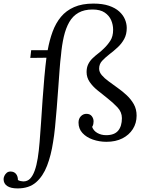

<svg xmlns="http://www.w3.org/2000/svg" viewBox="-146 -780 816 1071"><path d="M-48 271Q-86 271 -106 257.5Q-126 244 -126 219Q-126 211 -121.5 201Q-117 191 -108 183.5Q-99 176 -84 177Q-66 178 -56 191Q-46 204 -46 224Q-41 228 -31 230Q-21 232 -16 232Q7 232 22 216.5Q37 201 47.5 172Q58 143 64.5 102.5Q71 62 75 12Q79 -36 83 -97Q87 -158 91.5 -223.5Q96 -289 101.5 -350Q107 -411 113 -458L23 -457L28 -500H120Q130 -556 147.5 -603.5Q165 -651 194 -686Q223 -721 267.5 -740.5Q312 -760 375 -760Q426 -760 461.5 -748Q497 -736 519 -716Q541 -696 551 -672Q561 -648 561 -624Q561 -589 547 -563Q533 -537 511 -516.5Q489 -496 464 -477Q441 -459 424 -441Q407 -423 407 -397Q407 -378 422 -360.5Q437 -343 460.5 -326Q484 -309 510 -290Q537 -271 561 -248.5Q585 -226 600.5 -198.5Q616 -171 616 -135Q616 -93 595 -60Q574 -27 536.5 -8Q499 11 448 11Q408 11 372 -1.5Q336 -14 314 -38Q292 -62 292 -96Q292 -118 305 -131.5Q318 -145 336 -145Q356 -145 366 -132Q376 -119 376 -103Q376 -96 374.5 -88Q373 -80 368 -72Q376 -50 397.5 -38Q419 -26 446 -26Q492 -26 513 -51Q534 -76 534 -121Q534 -155 509 -181.5Q484 -208 452 -233Q424 -255 397.5 -276.5Q371 -298 354 -323Q337 -348 337 -378Q337 -403 346 -421.5Q355 -440 370 -454.5Q385 -469 402 -482Q419 -495 434 -510Q454 -529 469.5 -553Q485 -577 485 -614Q485 -642 474 -667.5Q463 -693 438 -710Q413 -727 370 -727Q324 -727 292 -709Q260 -691 240.5 -657Q221 -623 210 -575.5Q199 -528 194 -470Q190 -440 186.5 -392.5Q183 -345 179 -289.5Q175 -234 170.5 -177Q166 -120 161 -70.5Q156 -21 150 13Q139 86 116.5 144.5Q94 203 55 237Q16 271 -48 271Z"/></svg>

Font: Lora Italic
Style: Italic
Weight: 400
Italic angle: -3°
Designer: Olga Karpushina, Alexei Vanyashin (Cyrillic)
Foundry: Cyreal
Version: Version 2.210; ttfautohint (v1.8.1.43-b0c9)